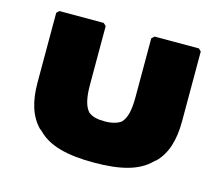

<svg xmlns="http://www.w3.org/2000/svg" viewBox="-82 -628 879 757"><g transform="rotate(15 357.0 -249.0)"><path d="M357 22C466 22 539 3 585 -43L593 -50H594C634 -90 652 -147 652 -226V-510L642 -520H461L450 -510V-271C450 -218 443 -185 424 -164C410 -153 387 -146 357 -146C327 -146 306 -151 290 -164C272 -184 264 -218 264 -271V-510L253 -520H72L62 -510V-226C62 -148 80 -90 120 -50H121L129 -43C175 3 248 22 357 22Z"/></g></svg>

Font: Hussar Woodtype
Style: Ultra
Weight: 900
Foundry: Cannot Into Space Fonts
Version: Version 1.07